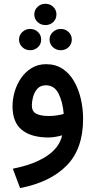

<svg xmlns="http://www.w3.org/2000/svg" viewBox="-20 -711 495 995"><path d="M157.7 -636.2Q157.7 -659.2 174.6 -675.3Q191.4 -691.4 215.3 -691.4Q239.7 -691.4 256.1 -675.3Q272.5 -659.2 272.5 -636.2Q272.5 -612.8 256.1 -596.9Q239.7 -581.1 215.3 -581.1Q191.4 -581.1 174.6 -596.9Q157.7 -612.8 157.7 -636.2ZM236.8 -505.9Q236.8 -528.8 253.9 -544.9Q271 -561 294.9 -561Q318.8 -561 335.4 -545.2Q352.1 -529.3 352.1 -505.9Q352.1 -482.4 335.4 -466.6Q318.8 -450.7 294.9 -450.7Q271 -450.7 253.9 -466.8Q236.8 -482.9 236.8 -505.9ZM78.6 -505.9Q78.6 -528.8 95.5 -544.9Q112.3 -561 136.2 -561Q160.2 -561 176.8 -545.2Q193.4 -529.3 193.4 -505.9Q193.4 -482.4 176.8 -466.6Q160.2 -450.7 136.2 -450.7Q112.3 -450.7 95.5 -466.8Q78.6 -482.9 78.6 -505.9ZM410.6 -94.2Q410.6 60.1 325.7 146.7Q240.7 233.4 84 263.7L46.4 163.1Q153.3 142.6 220.5 98.9Q287.6 55.2 302.2 -9.8Q286.1 -4.9 266.8 -1.7Q247.6 1.5 231.9 1.5Q142.1 1.5 93.5 -37.6Q44.9 -76.7 44.9 -160.6Q44.9 -198.2 56.2 -236.6Q67.4 -274.9 89.6 -306.9Q111.8 -338.9 144.3 -358.6Q176.8 -378.4 218.8 -378.4Q268.1 -378.4 304.2 -354.5Q340.3 -330.6 363.8 -289.8Q387.2 -249 398.9 -198.5Q410.6 -147.9 410.6 -94.2ZM232.4 -109.9Q253.4 -109.9 273.4 -112.8Q293.5 -115.7 310.1 -120.6Q305.2 -183.1 283.4 -226.1Q261.7 -269 217.8 -269Q189.5 -269 173.6 -251Q157.7 -232.9 151.4 -208.5Q145 -184.1 145 -165Q145 -133.3 168 -121.6Q190.9 -109.9 232.4 -109.9Z"/></svg>

Font: Vazirmatn RD Medium
Style: Regular
Weight: 500
Designer: Saber Rastikerdar
Foundry: Saber Rastikerdar
Version: Version 33.003